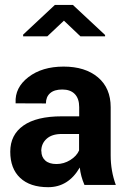

<svg xmlns="http://www.w3.org/2000/svg" viewBox="-20 -756 522 786"><path d="M177.2 10.3Q103 10.3 62.5 -27.8Q22 -65.9 22 -135Q22 -204.1 75.7 -241.9Q129.4 -279.8 232.9 -279.8H304.2V-317.4Q304.2 -352.5 286.1 -371.1Q268.1 -389.6 235.1 -389.6Q202.1 -389.6 185.1 -374.5Q168 -359.4 168 -332.5L43.9 -333V-335.4Q40.5 -397.5 96.4 -440.4Q152.3 -483.4 240.5 -483.4Q328.6 -483.4 380.9 -439.5Q433.1 -395.5 433.1 -316.9V-120.1Q433.1 -56.2 454.1 1H325.7Q310.1 -35.2 306.6 -70.3Q259.8 10.3 177.2 10.3ZM148.9 -137.2H149.4Q149.4 -113.3 165.3 -98.9Q181.2 -84.5 211.2 -84.5Q241.2 -84.5 267.6 -100.8Q293.9 -117.2 303.7 -140.1V-207.5H232.4Q192.4 -207.5 170.7 -187.7Q148.9 -168 148.9 -137.2ZM410.2 -607.4H309.1L241.7 -671.4L173.8 -607.4H74.7V-614.3L204.6 -735.8H278.3L410.2 -612.8Z"/></svg>

Font: Yantramanav
Style: Bold
Weight: 700
Version: Version 1.001;PS 1.0;hotconv 1.0.72;makeotf.lib2.5.5900; ttf